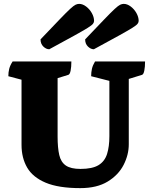

<svg xmlns="http://www.w3.org/2000/svg" viewBox="-20 -958 790 990"><path d="M394 12Q282 12 215.5 -16Q149 -44 120 -94Q91 -144 91 -211V-547L23 -565Q23 -585 27.5 -603Q32 -621 45 -641H348Q348 -612 344 -593Q340 -574 332 -572L277 -555V-254Q277 -196 285.5 -159Q294 -122 319.5 -104.5Q345 -87 395 -87Q456 -87 488 -106.5Q520 -126 532 -164Q544 -202 544 -256V-541L450 -565Q450 -585 454 -603Q458 -621 470 -641H728Q728 -613 724 -593.5Q720 -574 712 -572L644 -551V-214Q644 -160 617.5 -108Q591 -56 535.5 -22Q480 12 394 12ZM234 -704Q218 -704 203.5 -718Q189 -732 189 -755Q252 -821 287.5 -858Q323 -895 341.5 -912Q360 -929 369.5 -933.5Q379 -938 388 -938Q406 -938 424 -924.5Q442 -911 453.5 -890.5Q465 -870 465 -850Q465 -843 459.5 -835.5Q454 -828 432.5 -814.5Q411 -801 364 -775Q317 -749 234 -704ZM464 -704Q448 -704 433.5 -718Q419 -732 419 -755Q482 -821 517.5 -858Q553 -895 571.5 -912Q590 -929 599.5 -933.5Q609 -938 618 -938Q636 -938 654 -924.5Q672 -911 683.5 -890.5Q695 -870 695 -850Q695 -843 689.5 -835.5Q684 -828 662.5 -814.5Q641 -801 594 -775Q547 -749 464 -704Z"/></svg>

Font: Petrona Black
Style: Regular
Weight: 900
Designer: Ringo R. Seeber
Foundry: Ringo R. Seeber
Version: Version 2.001; ttfautohint (v1.8.3)